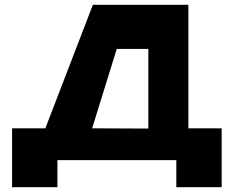

<svg xmlns="http://www.w3.org/2000/svg" viewBox="-20 -664 961 796"><path d="M365 -644H761V-132H899V112H711V0H218V112H30V-132H168ZM595 -131V-461H464L362 -132Z"/></svg>

Font: Kanit Bold
Style: Regular
Weight: 700
Designer: Katatrad Team
Foundry: CadsonDemak
Version: Version 1.000